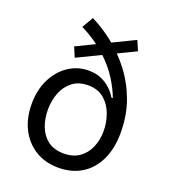

<svg xmlns="http://www.w3.org/2000/svg" viewBox="-142 -874 867 987"><g transform="rotate(20 291.5 -380.0)"><path d="M472.2 -690.9 177.7 -548.3 154.8 -602.1 448.7 -744.6ZM291.5 11.7Q218.3 11.7 164.1 -22Q109.9 -55.7 80.3 -114.7Q50.8 -173.8 50.8 -250Q50.8 -327.1 80.1 -386Q109.4 -444.8 158.9 -478Q208.5 -511.2 269 -511.2Q310.1 -511.2 340.6 -497.1Q371.1 -482.9 392.1 -462.2Q413.1 -441.4 424.8 -420.4H432.6Q416.5 -465.3 384.3 -516.6Q352.1 -567.9 297.6 -618.4Q243.2 -668.9 160.2 -710.9L195.8 -772Q256.8 -742.2 316.4 -694.8Q376 -647.5 424.8 -583.7Q473.6 -520 502.7 -440.7Q531.7 -361.3 531.7 -267.6Q531.7 -179.7 501.7 -117.2Q471.7 -54.7 417.7 -21.5Q363.8 11.7 291.5 11.7ZM292 -66.4Q342.8 -66.4 377 -90.3Q411.1 -114.3 428.7 -154.8Q446.3 -195.3 446.3 -245.1Q446.3 -291 430.4 -335.4Q414.6 -379.9 380.6 -409.4Q346.7 -439 292 -439Q240.7 -439 206.8 -412.8Q172.9 -386.7 156 -343.8Q139.2 -300.8 139.2 -250.5Q139.2 -202.6 154.8 -160.6Q170.4 -118.7 204.3 -92.5Q238.3 -66.4 292 -66.4Z"/></g></svg>

Font: Inter Variable
Style: Regular
Weight: 400
Designer: Rasmus Andersson
Foundry: rsms
Version: Version 4.001;git-9221beed3